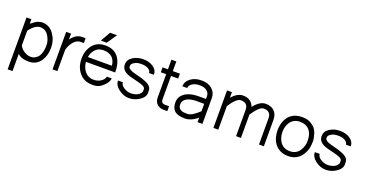

<svg xmlns="http://www.w3.org/2000/svg" viewBox="-39 -1500 4745 2495"><g transform="rotate(20 2333.5 -252.0)"><path d="M78.6 -518.1H146V-455.6Q208 -505.9 239.7 -516.6Q271.5 -527.3 294.9 -527.8Q394.5 -527.3 454.1 -444.3Q513.7 -361.3 513.7 -255.4Q513.7 -149.4 464.4 -75.2Q407.2 11.7 299.8 11.7Q192.4 11.7 146 -39.6V199.2H78.6ZM146 -358.9V-154.3Q179.7 -91.8 249 -65.4Q274.4 -55.7 301.5 -55.7Q328.6 -55.7 348.9 -64Q369.1 -72.3 392.3 -92.8Q415.5 -113.3 431.2 -157.7Q446.3 -202.6 446.3 -268.1Q446.3 -333.5 405.8 -397Q365.2 -460.4 293 -460.4Q220.7 -460.4 146 -358.9Z M694.3 -436.5Q758.8 -527.3 847.2 -527.3H892.6V-460H847.2Q789.1 -460 743.7 -399.4Q710 -355 694.3 -295.4V0H627V-518.6H694.3Z M1170.4 -565.9H1089.4L1167 -703.1H1263.2ZM1001.5 -240.2Q1008.3 -160.2 1054.2 -107.4Q1100.1 -54.7 1173.8 -55.2Q1241.7 -55.7 1286.6 -94.7Q1305.2 -110.4 1313.7 -126.7Q1322.3 -143.1 1322.3 -152.3H1389.6Q1390.1 -109.9 1338.4 -54.7Q1275.4 12.2 1195.6 12.2Q1115.7 12.2 1071 -10Q1026.4 -32.2 995.6 -70.3Q933.1 -147.5 933.1 -260.7Q933.1 -374 994.6 -450.7Q1056.2 -527.3 1169.4 -527.3Q1282.7 -527.3 1344.2 -453.9Q1405.8 -380.4 1405.8 -240.2ZM1336.4 -307.6Q1319.3 -460 1163.1 -460Q1097.7 -460 1055.7 -416Q1013.7 -372.1 1003.4 -307.6Z M1821.8 -384.3Q1821.3 -418 1784.2 -439Q1747.1 -460 1692.4 -460Q1637.7 -460 1608.6 -445.3Q1579.6 -430.7 1567.4 -416.5Q1555.2 -402.3 1555.2 -377.4Q1555.2 -352.5 1602.5 -331.1Q1630.4 -318.4 1685.5 -305.7Q1850.6 -267.6 1883.8 -213.9Q1900.9 -186.5 1897 -151.4Q1906.7 -81.5 1822.3 -27.8Q1758.3 12.2 1684.6 12.2Q1611.3 12.7 1543.9 -38.1Q1476.1 -88.9 1476.1 -154.8H1543.5Q1543.5 -115.7 1590.6 -85.4Q1637.7 -55.2 1689 -55.2Q1740.2 -55.2 1785.2 -78.6Q1799.8 -86.9 1816.9 -107.2Q1834 -127.4 1829.6 -151.4Q1837.9 -185.5 1792 -205.6Q1763.2 -218.8 1707 -231.4Q1651.4 -245.1 1615.2 -254.9Q1579.1 -264.6 1550.8 -280.3Q1487.8 -315.4 1487.8 -382.3Q1487.8 -449.2 1550.3 -488.3Q1612.8 -527.3 1693.8 -527.3Q1774.9 -527.3 1832 -487.8Q1889.2 -448.2 1889.2 -384.3Z M2103.5 -123Q2103.5 -67.4 2160.2 -67.4H2213.9V0H2160.2Q2114.3 0 2080.1 -25.9Q2036.1 -58.6 2036.1 -123V-445.8H1961.9V-513.2H2036.1V-646.5H2103.5V-513.2H2201.7V-445.8H2103.5Z M2632.3 -60.5Q2543 12.2 2459.5 12.2Q2348.6 12.2 2306.2 -37.1Q2273.4 -75.2 2273.4 -145.5Q2273.4 -215.8 2327.1 -260.7Q2398.4 -320.3 2534.2 -320.3H2632.3V-359.9Q2631.8 -402.3 2596.7 -431.2Q2561.5 -460 2498 -460Q2435.5 -460 2395 -433.6Q2354.5 -407.2 2354.5 -370.1H2287.1Q2287.1 -434.6 2346.7 -481Q2406.2 -527.3 2499 -527.3Q2591.8 -527.3 2645.5 -479.5Q2699.2 -431.6 2699.7 -359.9V0H2632.3ZM2632.3 -150.9V-252.9H2534.2Q2393.6 -252.9 2352.5 -185.5Q2341.8 -167 2341.6 -138.9Q2341.3 -110.8 2353.3 -93.5Q2365.2 -76.2 2387.5 -65.7Q2409.7 -55.2 2470.9 -55.2Q2532.2 -55.2 2632.3 -150.9Z M3223.1 -425.8Q3304.2 -527.3 3384.3 -527.3Q3464.4 -527.3 3506.8 -482.9Q3549.3 -438.5 3549.3 -365.2V0H3481.9V-365.2Q3481.9 -431.6 3429.2 -453.1Q3411.6 -460 3380.6 -460Q3349.6 -460 3311.5 -422.9Q3272.9 -385.7 3232.4 -322.8V0H3165V-365.2Q3164.6 -431.6 3111.8 -453.1Q3094.2 -460 3064.7 -460Q3035.2 -460 2998 -425.8Q2961.4 -391.6 2918.9 -327.6V0H2851.6V-518.6H2918.9V-440.4Q2992.7 -527.3 3072.3 -527.3Q3131.8 -527.3 3170.2 -499.8Q3208.5 -472.2 3223.1 -425.8Z M3953.6 -449.2Q3925.8 -460 3880.9 -460Q3835.9 -460 3802 -440.4Q3768.1 -420.9 3748.5 -390.6Q3712.4 -335.9 3712.4 -259.3Q3712.4 -182.6 3749 -125.5Q3794.4 -54.7 3886.7 -54.7Q3979 -54.7 4024.9 -131.8Q4060.1 -190.4 4059.6 -258.3Q4059.6 -408.2 3953.6 -449.2ZM4109.4 -375Q4127 -314.5 4127 -275.4Q4127 -236.3 4119.6 -191.4Q4111.8 -145.5 4077.6 -89.8Q4060.1 -60.5 4033.7 -38.1Q3974.1 12.7 3887.2 12.7Q3800.3 12.7 3740.7 -33.2Q3667 -89.4 3649.9 -199.7Q3645 -230.5 3645 -258.5Q3645 -286.6 3649.7 -317.4Q3654.3 -348.1 3665.5 -378.2Q3676.8 -408.2 3694.8 -435.3Q3712.9 -462.4 3740 -482.7Q3767.1 -502.9 3803.5 -515.1Q3839.8 -527.3 3890.4 -527.3Q3940.9 -527.3 3979.5 -513.2Q4018.1 -499 4054.7 -467Q4091.3 -435.1 4109.4 -375Z M4543.5 -384.3Q4543 -418 4505.9 -439Q4468.8 -460 4414.1 -460Q4359.4 -460 4330.3 -445.3Q4301.3 -430.7 4289.1 -416.5Q4276.9 -402.3 4276.9 -377.4Q4276.9 -352.5 4324.2 -331.1Q4352.1 -318.4 4407.2 -305.7Q4572.3 -267.6 4605.5 -213.9Q4622.6 -186.5 4618.7 -151.4Q4628.4 -81.5 4543.9 -27.8Q4480 12.2 4406.2 12.2Q4333 12.7 4265.6 -38.1Q4197.8 -88.9 4197.8 -154.8H4265.1Q4265.1 -115.7 4312.3 -85.4Q4359.4 -55.2 4410.6 -55.2Q4461.9 -55.2 4506.8 -78.6Q4521.5 -86.9 4538.6 -107.2Q4555.7 -127.4 4551.3 -151.4Q4559.6 -185.5 4513.7 -205.6Q4484.9 -218.8 4428.7 -231.4Q4373 -245.1 4336.9 -254.9Q4300.8 -264.6 4272.5 -280.3Q4209.5 -315.4 4209.5 -382.3Q4209.5 -449.2 4272 -488.3Q4334.5 -527.3 4415.5 -527.3Q4496.6 -527.3 4553.7 -487.8Q4610.8 -448.2 4610.8 -384.3Z"/></g></svg>

Font: AnjaliOldLipi
Style: Regular
Weight: 400
Designer: Kevin & Siji
Foundry: Core : Kevin & Siji
Modification : Hiran Venugopalan
Opentype mlm2 support: Rajeesh Nambiar
New Feature Table : Santhosh
Version: Version 7.1.0+20221109